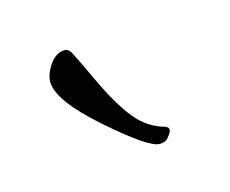

<svg xmlns="http://www.w3.org/2000/svg" viewBox="-40 -603 302 252"><g transform="rotate(-15 110.5 -476.5)"><path d="M63.5 -552.2Q67.9 -551.8 71.3 -545.9Q74.7 -540 91.6 -503.9Q108.4 -467.8 124.8 -447.3Q141.1 -426.8 165.5 -420.4L166 -419.9Q168.9 -418.5 168.9 -415.5Q168.9 -412.6 164.1 -406.7Q160.2 -400.9 151.4 -400.9Q136.7 -400.9 85.2 -446Q33.7 -491.2 33.7 -516.6Q33.7 -524.9 38.6 -533.7Q48.3 -552.2 63.5 -552.2Z"/></g></svg>

Font: Kristi
Style: Regular
Weight: 400
Italic angle: -15°
Version: Version 1.004